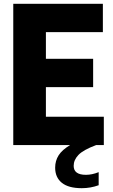

<svg xmlns="http://www.w3.org/2000/svg" viewBox="-20 -760 592 1006"><path d="M366 109Q366 156 430.5 156Q462 156 497 142V210.5Q454.5 226 408.5 226Q339 226 304 197.8Q269 169.5 269 118.5Q269 82.5 287.2 53.8Q305.5 25 347.5 0H49.5V-740H519V-591.5H220.5V-452H468V-303.5H220.5V-148.5H524V0H484Q416 25.5 391 51.8Q366 78 366 109Z"/></svg>

Font: Encode Sans Condensed ExtraBold
Style: Regular
Weight: 800
Width: 3
Designer: Multiple Designers
Foundry: Impallari Type
Version: Version 2.000